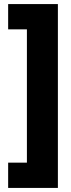

<svg xmlns="http://www.w3.org/2000/svg" viewBox="-20 -754 349 942"><path d="M20 44H112V-610H20V-734H264V168H20Z"/></svg>

Font: Noto Sans Thai Cond Blk
Style: Regular
Weight: 900
Width: 3
Designer: Monotype Design Team
Foundry: Monotype Imaging Inc.
Version: Version 2.002; ttfautohint (v1.8.4.7-5d5b)